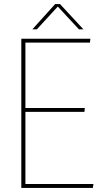

<svg xmlns="http://www.w3.org/2000/svg" viewBox="-20 -917 520 937"><path d="M84 -728H421L419 -709H104V-390H394L392 -371H104V-19H436L433 0H84ZM138 -774 249 -897H273L387 -774H365L262 -885L160 -774Z"/></svg>

Font: Murecho Thin Thin
Style: Regular
Weight: 250
Version: Version 1.010